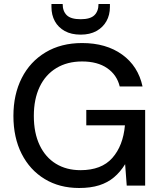

<svg xmlns="http://www.w3.org/2000/svg" viewBox="-20 -927 804 959"><path d="M375 12Q277 12 203 -33Q129 -78 88 -159Q47 -240 47 -348Q47 -455 88.5 -537Q130 -619 207.5 -665.5Q285 -712 390 -712Q510 -712 590 -654.5Q670 -597 692 -495H578Q564 -553 515.5 -586.5Q467 -620 390 -620Q316 -620 261.5 -587Q207 -554 178 -493Q149 -432 149 -348Q149 -263 178 -202Q207 -141 259.5 -109Q312 -77 382 -77Q487 -77 541 -138Q595 -199 604 -301H411V-378H705V0H613L605 -107Q581 -68 549.5 -41.5Q518 -15 475.5 -1.5Q433 12 375 12ZM383 -754Q336 -754 303.5 -772Q271 -790 254 -821Q237 -852 237 -892V-907H293Q293 -871 313.5 -851Q334 -831 383 -831Q431 -831 451.5 -851Q472 -871 472 -907H529V-892Q529 -852 511.5 -821Q494 -790 461.5 -772Q429 -754 383 -754Z"/></svg>

Font: DMSans_18ptMedium
Style: Regular
Weight: 500
Designer: Colophon Foundry, Jonny Pinhorn
Foundry: Colophon Foundry
Version: Version 4.004;gftools[0.9.30]